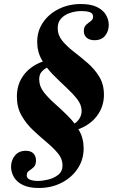

<svg xmlns="http://www.w3.org/2000/svg" viewBox="-20 -774 561 955"><path d="M173 161Q124 161 93.5 146Q63 131 49 106.5Q35 82 35 56Q35 23 54.5 -0.5Q74 -24 108 -24Q134 -24 146.5 -10.5Q159 3 159 24Q159 47 147.5 57.5Q136 68 124.5 75.5Q113 83 113 98Q113 114 130 120Q147 126 168 126Q190 126 218.5 119.5Q247 113 269 96Q291 79 291 48Q291 16 268 -11.5Q245 -39 211.5 -67Q178 -95 144 -127Q110 -159 87 -199.5Q64 -240 64 -293Q64 -348 90 -389Q116 -430 161 -454Q206 -478 262 -480L253 -466Q246 -456 233.5 -449Q221 -442 207.5 -434Q194 -426 184.5 -413.5Q175 -401 175 -379Q175 -345 197.5 -316Q220 -287 253 -258Q286 -229 318.5 -196.5Q351 -164 373.5 -125Q396 -86 396 -36Q396 20 366.5 64.5Q337 109 286.5 135Q236 161 173 161ZM300 -118 301 -143Q317 -143 332 -149Q347 -155 359 -165.5Q371 -176 378.5 -190.5Q386 -205 386 -222Q386 -253 363.5 -281.5Q341 -310 308.5 -340Q276 -370 243 -403.5Q210 -437 187.5 -477Q165 -517 165 -566Q165 -620 194 -662.5Q223 -705 272.5 -729.5Q322 -754 383 -754Q432 -754 462.5 -739Q493 -724 507 -700Q521 -676 521 -650Q521 -619 503 -596.5Q485 -574 450 -574Q425 -574 411 -586.5Q397 -599 397 -619Q397 -640 408.5 -650.5Q420 -661 431.5 -669Q443 -677 443 -691Q443 -708 426.5 -713.5Q410 -719 387 -719Q355 -719 327.5 -709.5Q300 -700 283.5 -681.5Q267 -663 267 -634Q267 -599 290 -571Q313 -543 347.5 -516.5Q382 -490 416.5 -460Q451 -430 474 -392Q497 -354 497 -303Q497 -252 471.5 -211Q446 -170 401.5 -145.5Q357 -121 300 -118Z"/></svg>

Font: Libre Bodoni
Style: Italic
Weight: 400
Italic angle: -13°
Designer: Pablo Impallari, Rodrigo Fuenzalida
Foundry: Impallari Type
Version: Version 2.005;gftools[0.9.23]